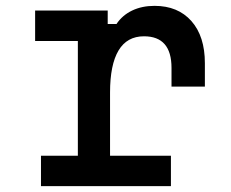

<svg xmlns="http://www.w3.org/2000/svg" viewBox="-20 -636 790 656"><path d="M100 -600H348V-554H378Q398 -584 431.5 -600Q465 -616 508 -616Q588 -616 634 -564Q680 -512 680 -420V-340H566V-404Q566 -512 472 -512Q414 -512 385 -463.5Q356 -415 356 -320V-104H564V0H120V-104H246V-496H100Z"/></svg>

Font: Martian Mono SemiExpanded
Style: Regular
Weight: 400
Width: 6
Monospace: yes
Designer: Roman Shamin
Foundry: Evil Martians
Version: Version 1.000